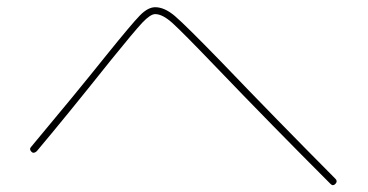

<svg xmlns="http://www.w3.org/2000/svg" viewBox="-20 -620 1040 543"><path d="M84 -192.4Q75.2 -184.6 69.3 -190.4Q61.5 -198.2 68.4 -205.1Q193.4 -354.5 279.3 -461.9Q352.5 -552.7 375.5 -576.2Q398.4 -599.6 418.9 -599.6Q445.3 -599.6 474.6 -574.7Q503.9 -549.8 604.5 -446.3Q763.7 -280.3 928.7 -114.3Q935.5 -107.4 928.7 -100.1Q921.9 -92.8 915 -99.6Q749 -265.6 589.8 -431.6Q495.1 -530.3 467.3 -555.2Q439.5 -580.1 418.9 -580.1Q405.3 -580.1 382.3 -555.7Q359.4 -531.2 293.9 -450.2Q167 -291 84 -192.4Z"/></svg>

Font: Rounded-L Mgen+ 2m thin
Style: Regular
Weight: 100
Designer: [Source Han Sans]
Ryoko NISHIZUKA  (kana & ideographs); Paul D. Hunt (Latin, Greek & Cyrillic); Wenlong ZHANG  (bopomofo
Version: Version 1.059.20150602